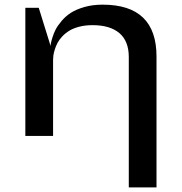

<svg xmlns="http://www.w3.org/2000/svg" viewBox="-20 -589 788 832"><path d="M538.1 223.1V-341.8Q538.1 -410.6 497.6 -445.3Q457 -480 380.9 -480Q349.6 -480 324 -473.4Q298.3 -466.8 281 -456.3Q263.7 -445.8 250.2 -431.6Q236.8 -417.5 229.5 -403.6Q222.2 -389.6 217.5 -374.8Q212.9 -359.9 211.4 -349.4Q210 -338.9 210 -330.1V0H89.8V-555.2H147.9L199.2 -390.1Q199.7 -394 200.4 -400.4Q201.2 -406.7 206.8 -425.3Q212.4 -443.8 220.9 -460.7Q229.5 -477.5 247.1 -498.3Q264.6 -519 287.4 -533.7Q310.1 -548.3 345.7 -558.6Q381.3 -568.8 424.8 -568.8Q658.2 -568.8 658.2 -344.2V223.1Z"/></svg>

Font: Sporting Grotesque
Style: Regular
Weight: 400
Designer: Lucas LE BIHAN
Foundry: Lucas LE BIHAN
Version: Version 2.001;PS 2.1;hotconv 1.0.88;makeotf.lib2.5.647800